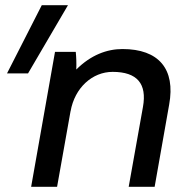

<svg xmlns="http://www.w3.org/2000/svg" viewBox="-20 -720 734 740"><path d="M100 0H200L252 -292V-291C268 -382 336 -443 414 -443C509 -443 547 -397 531 -308L476 0H576L632 -317C657 -454 592 -531 452 -531C392 -531 330 -508 274 -452C275 -476 274 -501 272 -520H192ZM7 -437H88L242 -700H141Z"/></svg>

Font: Fixel Display 20240404 Medium
Style: Italic
Weight: 500
Italic angle: -10°
Designer: AlfaBravo + MacPaw
Foundry: Kyrylo Tkachov, Marchela Mozhyna, Serhii Makarenko, Maria Weinstein, Zakhar Kryvoshyya
Version: Version 1.211;Glyphs 3.2 (3225)